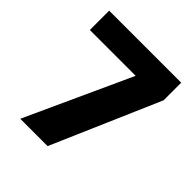

<svg xmlns="http://www.w3.org/2000/svg" viewBox="-188 -818 948 948"><g transform="rotate(45 286.0 -344.0)"><path d="M101 0 354 -553H34V-688H537V-565L292 0Z"/></g></svg>

Font: Saira Thin
Style: Bold
Weight: 700
Version: Version 1.101